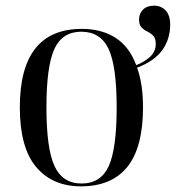

<svg xmlns="http://www.w3.org/2000/svg" viewBox="-20 -648 621 678"><path d="M266 10Q165 10 107.5 -58.5Q50 -127 50 -269Q50 -546 269 -546Q339 -546 388 -514.5Q437 -483 461 -418Q490 -429 510 -447.5Q530 -466 530 -493Q530 -513 521 -522Q512 -531 500.5 -536.5Q489 -542 480 -551Q471 -560 471 -579Q471 -600 485 -614Q499 -628 524 -628Q549 -628 565 -611Q581 -594 581 -561Q581 -510 553 -471Q525 -432 464 -409Q485 -352 485 -269Q485 -127 429.5 -58.5Q374 10 266 10ZM268 0Q336 0 364 -61.5Q392 -123 392 -269Q392 -414 363.5 -475Q335 -536 267 -536Q200 -536 172 -475Q144 -414 144 -269Q144 -123 172.5 -61.5Q201 0 268 0Z"/></svg>

Font: Noto Serif Display SemiCondensed
Style: Regular
Weight: 400
Width: 4
Designer: Monotype Design Team
Foundry: Monotype Imaging Inc.
Version: Version 2.009